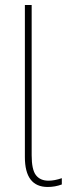

<svg xmlns="http://www.w3.org/2000/svg" viewBox="-20 -734 277 764"><path d="M226 0V-25Q197 -15 173 -15Q140 -15 123 -37Q106 -59 106 -116V-714H79V-109Q79 10 170 10Q199 10 226 0Z"/></svg>

Font: Noto Sans Display SemiCondensed Thin
Style: Regular
Weight: 250
Width: 4
Designer: Monotype Design team
Foundry: Monotype Imaging Inc.
Version: 1.000